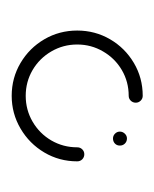

<svg xmlns="http://www.w3.org/2000/svg" viewBox="12 -570 265 330"><g transform="rotate(90 145.0 -405.5)"><path d="M218.5 -490.7Q223.7 -490.7 227.2 -487.2Q230.7 -483.7 230.7 -478.5Q230.7 -473.3 227.2 -470Q223.7 -466.7 218.5 -466.7Q213.7 -466.7 210.2 -470.2Q206.7 -473.7 206.7 -478.5Q206.7 -483.3 210.2 -487Q213.7 -490.7 218.5 -490.7ZM245.6 -417.4Q250.7 -417.4 254.3 -413.9Q257.8 -410.4 257.8 -405.2Q257.8 -374.4 242.6 -348.7Q227.4 -323 201.5 -307.8Q175.6 -292.6 145.2 -292.6Q114.4 -292.6 88.7 -307.8Q63 -323 48 -348.7Q33 -374.4 33 -405.2Q33 -435.9 48 -461.7Q63 -487.4 88.7 -502.6Q114.4 -517.8 145.2 -517.8Q150 -517.8 153.5 -514.3Q157 -510.7 157 -505.9Q157 -500.7 153.5 -497.2Q150 -493.7 145.2 -493.7Q121.1 -493.7 100.9 -481.9Q80.7 -470 68.9 -449.6Q57 -429.3 57 -405.2Q57 -381.1 68.9 -360.7Q80.7 -340.4 100.9 -328.5Q121.1 -316.7 145.2 -316.7Q169.3 -316.7 189.6 -328.5Q210 -340.4 221.9 -360.7Q233.7 -381.1 233.7 -405.2Q233.7 -410.4 237.2 -413.9Q240.7 -417.4 245.6 -417.4Z"/></g></svg>

Font: 26F Galaxy Sans Thin
Style: Regular
Weight: 100
Designer: C₂₉H₂₅N₃O₅
Version: Version 1.100